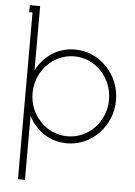

<svg xmlns="http://www.w3.org/2000/svg" viewBox="-59 -724 690 983"><g transform="rotate(5 285.5 -232.5)"><path d="M107 -113H108C146 -40 217 9 304 9C433 9 536 -100 536 -232C536 -364 433 -473 304 -473C217 -473 146 -424 108 -351H107V-679H54V-643H71V214H107ZM107 -232C107 -346 196 -438 304 -438C412 -438 500 -346 500 -232C500 -118 412 -27 304 -27C196 -27 107 -118 107 -232Z"/></g></svg>

Font: Rawengulk
Style: Regular
Weight: 400
Version: Version 0.9